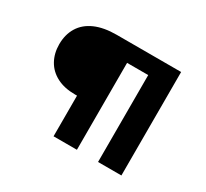

<svg xmlns="http://www.w3.org/2000/svg" viewBox="-140 -912 1208 1125"><g transform="rotate(30 464.0 -350.0)"><path d="M331 0V-314L370 -275H317Q245 -275 194 -301.5Q143 -328 116.5 -375.5Q90 -423 90 -484Q90 -550 120 -599Q150 -648 209 -674Q268 -700 354 -700H790V0H632V-660L671 -588H410L489 -652V0Z"/></g></svg>

Font: Lexend Giga SemiBold
Style: Regular
Weight: 600
Designer: Bonnie Shaver-Troup, Thomas Jockin
Foundry: Lexend
Version: Version 1.007